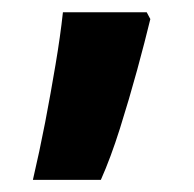

<svg xmlns="http://www.w3.org/2000/svg" viewBox="-20 -160 320 317"><path d="M34.3 137Q45.2 90.4 54.6 41.8Q63.9 -6.7 71.7 -53.4Q79.6 -100.1 83.9 -139.8H222.2L228.2 -128.5Q219.5 -92.5 206.4 -44.3Q193.2 3.9 178 52.2Q162.8 100.4 146.5 137H34.3Z"/></svg>

Font: Noto Sans Oriya
Style: Regular
Weight: 400
Designer: Amélie Bonet and Sol Matas
Foundry: Google LLC
Version: Version 2.006